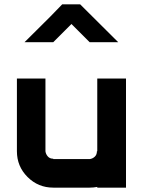

<svg xmlns="http://www.w3.org/2000/svg" viewBox="-20 -860 663 880"><path d="M425.8 -3.3Q408.3 0 390.8 0H224.2Q155 0 106.2 -48.8Q57.5 -97.5 57.5 -166.7V-500H188.3V-166.7Q190 -153.3 199.2 -142.9Q208.3 -132.5 224.2 -132.5V-130.8H390.8Q404.2 -132.5 414.2 -141.7Q424.2 -150.8 424.2 -166.7H425.8V-500H557.5V0H425.8ZM347.5 -840Q352.5 -835 521.7 -666.7H390.8L307.5 -750L224.2 -666.7H92.5Q111.7 -685.8 147.1 -720.8Q182.5 -755.8 211.2 -784.6Q240 -813.3 265 -840Z"/></svg>

Font: 0xA000-Squareish
Style: Squareish-Bold
Weight: 700
Version: Version 0.1